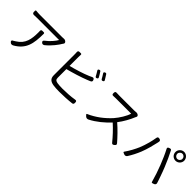

<svg xmlns="http://www.w3.org/2000/svg" viewBox="253 -2101 3413 3413"><g transform="rotate(45 1960.0 -394.5)"><path d="M510 -709C383 -709 257 -709 233 -709C203 -709 170 -712 140 -715C129 -716 122 -710 122 -698V-672V-669C122 -644 138 -630 164 -632C187 -633 210 -634 233 -634C279 -634 723 -634 792 -634C765 -583 696 -501 621 -445C593 -426 590 -405 616 -384C633 -370 654 -372 672 -385C771 -463 851 -573 886 -633C888 -637 891 -640 894 -644C905 -658 904 -676 891 -689L887 -693C873 -707 852 -713 835 -711C821 -710 806 -709 796 -709C767 -709 638 -709 510 -709ZM478 -202C513 -290 520 -395 521 -517C521 -532 514 -539 502 -539H477H465C445 -539 434 -527 436 -506C437 -494 437 -481 437 -469C437 -305 416 -165 264 -73C254 -66 244 -60 234 -54C194 -37 189 -17 223 10C241 24 265 21 285 10C387 -48 445 -118 478 -202Z M1735 -709C1725 -726 1715 -742 1705 -757C1696 -770 1685 -771 1671 -765C1652 -757 1646 -745 1658 -728C1667 -714 1676 -700 1684 -685C1693 -670 1701 -654 1709 -640C1717 -623 1730 -620 1747 -628C1765 -636 1770 -647 1761 -664C1753 -678 1744 -693 1735 -709ZM1845 -747C1835 -764 1824 -781 1814 -796C1805 -809 1794 -811 1779 -804C1759 -795 1754 -784 1766 -766C1775 -754 1784 -740 1792 -725C1801 -710 1810 -694 1818 -680C1827 -664 1840 -660 1857 -668C1875 -676 1881 -686 1872 -703C1864 -717 1854 -732 1845 -747ZM1249 -551V-662C1249 -682 1250 -703 1251 -723C1252 -733 1245 -741 1233 -741H1207H1198C1176 -741 1164 -727 1166 -705C1167 -690 1168 -675 1168 -662C1168 -610 1168 -218 1168 -123C1168 -43 1210 -9 1286 5C1326 12 1385 15 1443 15C1537 15 1662 9 1750 -2C1776 -5 1782 -19 1782 -45C1782 -79 1774 -93 1741 -86C1656 -71 1534 -64 1446 -64C1398 -64 1348 -67 1317 -72C1269 -81 1249 -94 1249 -144V-360C1370 -391 1540 -443 1649 -487C1666 -493 1685 -501 1702 -509C1729 -520 1736 -536 1725 -563C1713 -592 1694 -596 1666 -581C1651 -573 1636 -566 1621 -560C1519 -516 1364 -469 1249 -440Z M2281 -176C2218 -130 2148 -88 2076 -57C2065 -53 2063 -45 2071 -36L2089 -17L2091 -15C2109 4 2136 9 2160 -3C2290 -69 2407 -168 2503 -271C2591 -192 2683 -93 2748 -12C2767 13 2783 10 2807 -10C2830 -29 2837 -42 2818 -65C2751 -143 2647 -253 2555 -331C2624 -420 2686 -534 2720 -619C2722 -625 2726 -632 2730 -639C2738 -653 2735 -669 2722 -679L2720 -681C2704 -693 2682 -698 2668 -695C2655 -693 2639 -692 2621 -692C2584 -692 2281 -692 2242 -692C2227 -692 2205 -693 2185 -694C2153 -697 2143 -685 2143 -653C2143 -622 2149 -609 2180 -612C2200 -613 2224 -614 2242 -614C2277 -614 2589 -614 2624 -614C2600 -532 2528 -417 2462 -341C2412 -285 2350 -227 2281 -176Z M3818 -736C3830 -724 3837 -707 3837 -689C3837 -654 3807 -624 3772 -624C3736 -624 3707 -654 3707 -689C3707 -708 3714 -723 3726 -735C3738 -748 3754 -755 3772 -755C3790 -755 3806 -748 3818 -736ZM3694 -767C3674 -747 3662 -720 3662 -689C3662 -628 3711 -579 3772 -579C3832 -579 3882 -628 3882 -689C3882 -719 3869 -747 3849 -767C3830 -787 3802 -800 3772 -800C3742 -800 3714 -788 3694 -767ZM3213 -478C3196 -414 3175 -352 3154 -301C3121 -224 3071 -129 3014 -49C3007 -40 3010 -31 3021 -27L3044 -17L3047 -16C3070 -6 3096 -13 3109 -33C3156 -106 3199 -191 3230 -269C3271 -369 3306 -514 3319 -574C3321 -582 3323 -592 3325 -601C3333 -630 3324 -649 3294 -655C3263 -662 3248 -653 3244 -622C3237 -576 3226 -526 3213 -478ZM3780 -194C3759 -255 3736 -317 3716 -365C3679 -458 3625 -576 3586 -650C3575 -671 3562 -671 3539 -663C3510 -653 3497 -642 3512 -615C3553 -539 3602 -425 3636 -338C3675 -239 3717 -115 3743 -17C3745 -8 3754 -3 3765 -7L3790 -15L3793 -16C3818 -25 3829 -46 3823 -66C3811 -104 3797 -149 3780 -194Z"/></g></svg>

Font: GenSenRounded2 TW R
Style: Regular
Weight: 400
Version: Version 2.100;PS 2.1;hotconv 16.6.51;makeotf.lib2.5.65220 DE